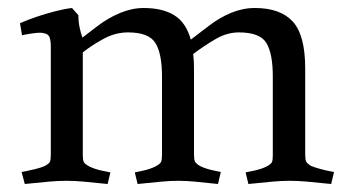

<svg xmlns="http://www.w3.org/2000/svg" viewBox="-20 -452 876 480"><path d="M186 -358 224 -387Q250 -407 280 -419.5Q310 -432 339 -432Q386 -432 415.5 -414Q445 -396 457 -353L503 -388Q529 -408 558 -420Q587 -432 617 -432Q681 -432 712 -398Q743 -364 743 -281V-66Q743 -53 745.5 -48Q748 -43 758 -37Q768 -33 781 -29.5Q794 -26 804.5 -24Q815 -22 815 -22L808 8Q770 4 747 2Q724 0 704 0Q685 0 662 2Q639 4 601 8L594 -21Q594 -21 613.5 -25Q633 -29 647 -36Q658 -42 660 -47Q662 -52 662 -64V-261Q662 -318 646 -344.5Q630 -371 577 -371Q547 -371 517.5 -353.5Q488 -336 463 -317Q464 -309 464.5 -300Q465 -291 465 -281V-66Q465 -53 467.5 -48Q470 -43 480 -37Q494 -30 513 -26Q532 -22 532 -22L525 8Q487 4 466.5 2Q446 0 426 0Q407 0 384.5 2Q362 4 324 8L317 -21Q317 -21 336 -25Q355 -29 369 -36Q380 -42 382.5 -47Q385 -52 385 -64V-261Q385 -318 368.5 -344.5Q352 -371 300 -371Q269 -371 240 -355.5Q211 -340 187 -321V-64Q187 -52 189.5 -47Q192 -42 203 -36Q217 -29 236.5 -25Q256 -21 256 -21L249 8Q211 4 188.5 2Q166 0 146 0Q126 0 103 2Q80 4 42 8L34 -22Q34 -22 44.5 -24Q55 -26 69 -29.5Q83 -33 92 -37Q103 -43 105 -48Q107 -53 107 -66V-336Q107 -350 104 -358.5Q101 -367 90 -369Q83 -371 69.5 -369.5Q56 -368 45.5 -366Q35 -364 35 -364L30 -394Q48 -402 71.5 -410Q95 -418 118.5 -424Q142 -430 160 -432L176 -414Q176 -398 179 -383.5Q182 -369 186 -358Z"/></svg>

Font: Buenard
Style: Regular
Weight: 400
Version: Version 2.000